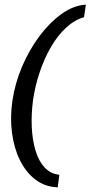

<svg xmlns="http://www.w3.org/2000/svg" viewBox="-20 -685 389 825"><path d="M228 120Q173 118 132 86.5Q91 55 65.5 3Q40 -49 31.5 -114.5Q23 -180 33 -250Q44 -326 74.5 -398Q105 -470 149 -529Q193 -588 244.5 -625Q296 -662 349 -665L341 -611Q301 -600 264.5 -566.5Q228 -533 199.5 -484Q171 -435 151 -376Q131 -317 122 -255Q114 -195 116.5 -139.5Q119 -84 132.5 -38.5Q146 7 171.5 34.5Q197 62 235 66Z"/></svg>

Font: Alumni Sans SemiBold
Style: Italic
Weight: 600
Italic angle: -8°
Version: Version 1.016